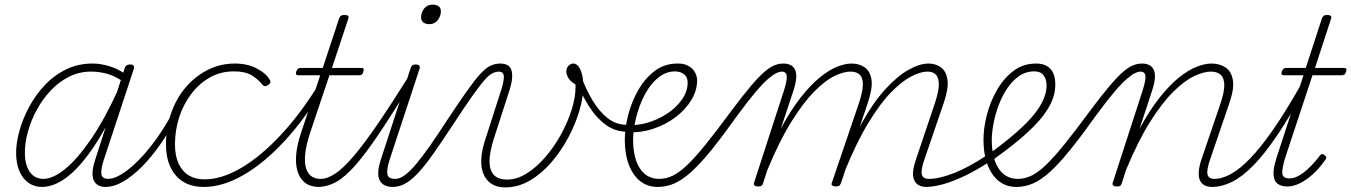

<svg xmlns="http://www.w3.org/2000/svg" viewBox="-20 -795 5869 834"><path d="M162 17Q129 17 103.5 -1Q78 -19 64 -52.5Q50 -86 50 -131Q50 -175 64.5 -227Q79 -279 106.5 -330.5Q134 -382 174.5 -425Q215 -468 267 -493.5Q319 -519 382 -519Q417 -519 455 -507.5Q493 -496 523 -474L512 -443Q471 -469 438 -476.5Q405 -484 376 -484Q324 -484 279.5 -461.5Q235 -439 199.5 -401Q164 -363 139 -316.5Q114 -270 101 -222Q88 -174 88 -131Q88 -98 97 -72.5Q106 -47 124 -32.5Q142 -18 168 -18Q210 -18 262.5 -60.5Q315 -103 374 -188.5Q433 -274 492 -403L501 -365Q439 -232 380.5 -147.5Q322 -63 267.5 -23Q213 17 162 17ZM438 17Q421 17 408 10.5Q395 4 388 -10Q381 -24 382 -46.5Q383 -69 393 -100L522 -500Q525 -508 530.5 -511.5Q536 -515 546 -515Q557 -515 560.5 -509Q564 -503 561 -495L431 -101Q417 -58 420.5 -38Q424 -18 450 -18Q458 -18 461 -12.5Q464 -7 462.5 -0.5Q461 6 455 11.5Q449 17 438 17Z M438 17Q429 17 425 11.5Q421 6 422.5 -0.5Q424 -7 431 -12.5Q438 -18 450 -18Q475 -18 508.5 -38.5Q542 -59 580 -97Q618 -135 656.5 -188Q695 -241 730 -306Q734 -313 740 -312.5Q746 -312 750.5 -307Q755 -302 752 -295Q718 -228 678.5 -171Q639 -114 597.5 -72Q556 -30 515.5 -6.5Q475 17 438 17Z M865 17Q787 17 744 -32.5Q701 -82 701 -168Q701 -240 723.5 -304Q746 -368 787 -416Q828 -464 882.5 -491.5Q937 -519 1001 -519Q1055 -519 1096.5 -497Q1138 -475 1153 -446Q1155 -442 1154.5 -437.5Q1154 -433 1145 -426Q1136 -420 1130 -421Q1124 -422 1121 -426Q1102 -450 1074 -467.5Q1046 -485 996 -485Q939 -485 892.5 -459Q846 -433 811.5 -388Q777 -343 758.5 -286Q740 -229 740 -168Q740 -119 755.5 -85Q771 -51 799.5 -33.5Q828 -16 868 -16Q877 -16 881.5 -11Q886 -6 885.5 0.5Q885 7 879.5 12Q874 17 865 17Z M866 17Q857 17 852.5 12Q848 7 848.5 0.5Q849 -6 854.5 -11Q860 -16 870 -16Q943 -16 1027.5 -65.5Q1112 -115 1199 -208Q1286 -301 1366 -431Q1370 -438 1376.5 -437Q1383 -436 1387.5 -430.5Q1392 -425 1388 -418Q1307 -281 1217 -183.5Q1127 -86 1037 -34.5Q947 17 866 17Z M1366 17Q1329 17 1306 -0.5Q1283 -18 1273 -49Q1263 -80 1266.5 -122.5Q1270 -165 1287 -216L1371 -468H1278Q1268 -468 1266 -472.5Q1264 -477 1267 -485Q1270 -493 1274.5 -496.5Q1279 -500 1288 -500H1382L1453 -715Q1456 -723 1461 -726.5Q1466 -730 1477 -730Q1488 -730 1492 -726Q1496 -722 1493 -714L1422 -500H1547Q1558 -500 1559.5 -496Q1561 -492 1558 -484Q1556 -474 1551.5 -471Q1547 -468 1537 -468H1411L1327 -218Q1309 -163 1305.5 -124.5Q1302 -86 1310 -62.5Q1318 -39 1334 -28.5Q1350 -18 1371 -18Q1379 -18 1383 -12.5Q1387 -7 1387 -0.5Q1387 6 1382 11.5Q1377 17 1366 17Z M1360 17Q1351 17 1347 11.5Q1343 6 1344.5 -0.5Q1346 -7 1353 -12.5Q1360 -18 1372 -18Q1402 -18 1436.5 -41Q1471 -64 1515.5 -116Q1560 -168 1619 -254Q1678 -340 1757 -466Q1761 -475 1768 -474Q1775 -473 1779 -467Q1783 -461 1778 -453Q1693 -314 1632 -222.5Q1571 -131 1525 -78.5Q1479 -26 1440 -4.5Q1401 17 1360 17Z M1685 17Q1666 17 1651.5 10Q1637 3 1629.5 -11Q1622 -25 1623 -47.5Q1624 -70 1634 -101L1764 -500Q1767 -508 1771.5 -511.5Q1776 -515 1786 -515Q1796 -515 1800.5 -510.5Q1805 -506 1803 -498L1673 -103Q1659 -60 1662.5 -39Q1666 -18 1696 -18Q1706 -18 1709 -12.5Q1712 -7 1710 -0.5Q1708 6 1702 11.5Q1696 17 1685 17ZM1845 -690Q1829 -690 1819 -697.5Q1809 -705 1809 -719Q1809 -741 1822.5 -758Q1836 -775 1859 -775Q1875 -775 1885 -768Q1895 -761 1895 -746Q1895 -725 1881.5 -707.5Q1868 -690 1845 -690Z M1686 17Q1677 17 1673 11.5Q1669 6 1670.5 -0.5Q1672 -7 1679 -12.5Q1686 -18 1698 -18Q1716 -18 1737.5 -33.5Q1759 -49 1785.5 -80Q1812 -111 1845 -158Q1878 -205 1919 -268Q1971 -347 2006 -396.5Q2041 -446 2065 -472.5Q2089 -499 2109.5 -509Q2130 -519 2154 -519Q2164 -519 2165.5 -513.5Q2167 -508 2164 -501.5Q2161 -495 2156.5 -489.5Q2152 -484 2150 -484Q2134 -484 2119.5 -477Q2105 -470 2084.5 -447Q2064 -424 2030.5 -376.5Q1997 -329 1944 -248Q1900 -181 1865 -131Q1830 -81 1800.5 -48.5Q1771 -16 1743.5 0.5Q1716 17 1686 17Z M2174 19Q2140 19 2116.5 4.5Q2093 -10 2081 -37Q2069 -64 2070.5 -102.5Q2072 -141 2088 -189L2156 -401Q2170 -444 2168.5 -464Q2167 -484 2146 -484Q2137 -484 2133 -489.5Q2129 -495 2130.5 -501.5Q2132 -508 2138 -513.5Q2144 -519 2153 -519Q2170 -519 2182.5 -513Q2195 -507 2200.5 -493Q2206 -479 2204.5 -457Q2203 -435 2193 -403L2124 -189Q2112 -150 2108 -118.5Q2104 -87 2110 -63.5Q2116 -40 2134 -27.5Q2152 -15 2183 -15Q2226 -15 2268.5 -42Q2311 -69 2349 -113Q2387 -157 2416.5 -210.5Q2446 -264 2463 -318Q2480 -372 2480 -418Q2480 -420 2480 -423Q2480 -426 2479 -429Q2458 -441 2449 -456Q2440 -471 2440 -485Q2440 -499 2449 -509Q2458 -519 2471 -519Q2480 -519 2488 -511.5Q2496 -504 2502 -490.5Q2508 -477 2511 -458.5Q2514 -440 2514 -419Q2514 -373 2497 -315Q2480 -257 2449 -198.5Q2418 -140 2375.5 -90.5Q2333 -41 2282 -11Q2231 19 2174 19Z M2702 -223Q2652 -223 2610.5 -253.5Q2569 -284 2536 -337Q2503 -390 2478 -456Q2474 -467 2479 -472.5Q2484 -478 2491.5 -477.5Q2499 -477 2502 -469Q2525 -407 2554.5 -358Q2584 -309 2620.5 -281Q2657 -253 2702 -253Q2711 -253 2716 -248.5Q2721 -244 2721 -238Q2721 -232 2716 -227.5Q2711 -223 2702 -223Z M2699 -253Q2744 -248 2791 -261.5Q2838 -275 2878 -301.5Q2918 -328 2942.5 -363Q2967 -398 2967 -436Q2967 -460 2951.5 -472.5Q2936 -485 2909 -485Q2901 -485 2899 -490Q2897 -495 2900 -502Q2903 -509 2910 -514Q2917 -519 2927 -519Q2945 -519 2959.5 -513.5Q2974 -508 2985 -498Q2996 -488 3002 -474.5Q3008 -461 3008 -445Q3008 -402 2983 -360.5Q2958 -319 2914.5 -286Q2871 -253 2815.5 -235Q2760 -217 2699 -221Z M2837 17Q2808 17 2785 6.5Q2762 -4 2745 -23Q2728 -42 2716.5 -67.5Q2705 -93 2699.5 -123.5Q2694 -154 2694 -188Q2694 -238 2708.5 -295Q2723 -352 2752 -403Q2781 -454 2823.5 -486.5Q2866 -519 2923 -519Q2932 -519 2935.5 -514Q2939 -509 2937.5 -502Q2936 -495 2930 -490Q2924 -485 2915 -485Q2878 -485 2848.5 -464.5Q2819 -444 2797 -411Q2775 -378 2760 -338Q2745 -298 2737.5 -258Q2730 -218 2730 -186Q2730 -152 2736.5 -121.5Q2743 -91 2757 -67.5Q2771 -44 2792.5 -31Q2814 -18 2844 -18Q2874 -18 2903.5 -32.5Q2933 -47 2967.5 -80.5Q3002 -114 3047.5 -170.5Q3093 -227 3155 -311Q3205 -378 3240 -419.5Q3275 -461 3300 -482.5Q3325 -504 3344.5 -511.5Q3364 -519 3382 -519Q3391 -519 3395 -513.5Q3399 -508 3398 -501.5Q3397 -495 3391 -489.5Q3385 -484 3375 -484Q3367 -484 3353.5 -478Q3340 -472 3318 -453.5Q3296 -435 3263.5 -397Q3231 -359 3184 -295Q3120 -205 3071.5 -145Q3023 -85 2984 -49.5Q2945 -14 2910 1.5Q2875 17 2837 17Z M3273 15Q3263 15 3258 11Q3253 7 3255 0L3385 -401Q3399 -444 3397.5 -464Q3396 -484 3375 -484Q3368 -484 3365 -489.5Q3362 -495 3363.5 -501.5Q3365 -508 3370 -513.5Q3375 -519 3382 -519Q3401 -519 3414 -512.5Q3427 -506 3433.5 -492Q3440 -478 3438.5 -456Q3437 -434 3427 -403L3372 -237Q3415 -317 3458 -371.5Q3501 -426 3541 -458.5Q3581 -491 3616 -505Q3651 -519 3679 -519Q3712 -519 3736 -502.5Q3760 -486 3765.5 -449Q3771 -412 3750 -350L3633 0Q3630 8 3625.5 11.5Q3621 15 3610 15Q3601 15 3595.5 11Q3590 7 3593 0L3710 -344Q3727 -394 3728 -424.5Q3729 -455 3715.5 -469.5Q3702 -484 3674 -484Q3644 -484 3604 -464.5Q3564 -445 3517 -397.5Q3470 -350 3418 -267Q3366 -184 3313 -56L3295 0Q3293 8 3288.5 11.5Q3284 15 3273 15ZM4004 17Q3986 17 3973 10.5Q3960 4 3952.5 -9.5Q3945 -23 3946 -45.5Q3947 -68 3958 -100L4040 -344Q4057 -394 4058 -424.5Q4059 -455 4046.5 -469.5Q4034 -484 4008 -484Q3980 -484 3940 -464Q3900 -444 3852.5 -396Q3805 -348 3753 -263Q3701 -178 3648 -48H3633Q3673 -169 3722 -258Q3771 -347 3823.5 -405Q3876 -463 3925 -491Q3974 -519 4013 -519Q4044 -519 4067 -502.5Q4090 -486 4095.5 -449Q4101 -412 4080 -350L3995 -101Q3980 -58 3984 -38Q3988 -18 4015 -18Q4023 -18 4025 -12.5Q4027 -7 4024.5 -0.5Q4022 6 4017 11.5Q4012 17 4004 17Z M4002 17Q3993 17 3990 11.5Q3987 6 3990 -0.5Q3993 -7 4000 -12.5Q4007 -18 4016 -18Q4060 -18 4125 -43.5Q4190 -69 4272 -124Q4277 -127 4281 -125Q4285 -123 4287.5 -117Q4290 -111 4289 -105Q4288 -99 4282 -95Q4223 -56 4170.5 -31Q4118 -6 4075.5 5.5Q4033 17 4002 17Z M4269 -123Q4286 -133 4301.5 -145Q4317 -157 4333 -169Q4396 -218 4439 -261.5Q4482 -305 4504 -345.5Q4526 -386 4526 -424Q4526 -451 4513 -468Q4500 -485 4473 -485Q4464 -485 4460.5 -490Q4457 -495 4458.5 -502Q4460 -509 4466 -514Q4472 -519 4481 -519Q4509 -519 4527.5 -508Q4546 -497 4555 -477Q4564 -457 4564 -428Q4564 -383 4541 -338.5Q4518 -294 4469.5 -245Q4421 -196 4344 -138Q4329 -127 4314 -116Q4299 -105 4284 -94Z M4395 17Q4366 17 4343 6.5Q4320 -4 4303 -23Q4286 -42 4274.5 -67.5Q4263 -93 4257.5 -123.5Q4252 -154 4252 -188Q4252 -238 4266.5 -295Q4281 -352 4310 -403Q4339 -454 4381.5 -486.5Q4424 -519 4481 -519Q4490 -519 4493.5 -514Q4497 -509 4495.5 -502Q4494 -495 4488 -490Q4482 -485 4473 -485Q4436 -485 4406.5 -464.5Q4377 -444 4355 -411Q4333 -378 4318 -338Q4303 -298 4295.5 -258Q4288 -218 4288 -186Q4288 -152 4294.5 -121.5Q4301 -91 4315 -67.5Q4329 -44 4350.5 -31Q4372 -18 4402 -18Q4432 -18 4461.5 -32.5Q4491 -47 4525.5 -80.5Q4560 -114 4605.5 -170.5Q4651 -227 4713 -311Q4763 -378 4798 -419.5Q4833 -461 4858 -482.5Q4883 -504 4902.5 -511.5Q4922 -519 4940 -519Q4949 -519 4953 -513.5Q4957 -508 4956 -501.5Q4955 -495 4949 -489.5Q4943 -484 4933 -484Q4925 -484 4911.5 -478Q4898 -472 4876 -453.5Q4854 -435 4821.5 -397Q4789 -359 4742 -295Q4678 -205 4629.5 -145Q4581 -85 4542 -49.5Q4503 -14 4468 1.5Q4433 17 4395 17Z M5245 17Q5227 17 5213.5 10.5Q5200 4 5193 -10Q5186 -24 5187 -46.5Q5188 -69 5198 -100L5281 -344Q5298 -394 5298 -424.5Q5298 -455 5283 -469.5Q5268 -484 5240 -484Q5209 -484 5167.5 -464.5Q5126 -445 5077.5 -397.5Q5029 -350 4976.5 -267Q4924 -184 4871 -56L4853 0Q4851 8 4846.5 11.5Q4842 15 4831 15Q4821 15 4816 11Q4811 7 4813 0L4943 -401Q4957 -444 4955.5 -464Q4954 -484 4933 -484Q4924 -484 4920 -489.5Q4916 -495 4917.5 -501.5Q4919 -508 4925 -513.5Q4931 -519 4940 -519Q4959 -519 4972 -512.5Q4985 -506 4991.5 -492Q4998 -478 4996.5 -456Q4995 -434 4985 -403L4930 -236Q4974 -317 5017.5 -371.5Q5061 -426 5101.5 -458.5Q5142 -491 5178 -505Q5214 -519 5242 -519Q5277 -519 5302.5 -502.5Q5328 -486 5335 -449Q5342 -412 5321 -350L5236 -101Q5221 -58 5225 -38Q5229 -18 5256 -18Q5264 -18 5267 -12.5Q5270 -7 5268.5 -0.5Q5267 6 5261 11.5Q5255 17 5245 17Z M5244 17Q5235 17 5231 11.5Q5227 6 5228.5 -0.5Q5230 -7 5237 -12.5Q5244 -18 5256 -18Q5288 -18 5326.5 -39Q5365 -60 5411 -107.5Q5457 -155 5512 -234.5Q5567 -314 5633 -431Q5638 -439 5644.5 -438.5Q5651 -438 5654.5 -431.5Q5658 -425 5652 -415Q5585 -292 5529 -209Q5473 -126 5424.5 -76.5Q5376 -27 5331.5 -5Q5287 17 5244 17Z M5572 15Q5546 15 5530 3.5Q5514 -8 5512 -36Q5510 -64 5526 -113L5642 -468H5559Q5549 -468 5547 -472.5Q5545 -477 5548 -485Q5551 -493 5555.5 -496.5Q5560 -500 5569 -500H5652L5722 -715Q5725 -723 5730 -726.5Q5735 -730 5746 -730Q5755 -730 5760 -726Q5765 -722 5762 -714L5692 -500H5816Q5826 -500 5828 -496Q5830 -492 5827 -484Q5824 -474 5819.5 -471Q5815 -468 5806 -468H5681L5564 -114Q5548 -63 5550 -41.5Q5552 -20 5582 -20Q5610 -20 5644 -46.5Q5678 -73 5713 -119Q5719 -126 5723.5 -126Q5728 -126 5733 -121Q5741 -116 5741 -111Q5741 -106 5737 -101Q5712 -65 5683.5 -39Q5655 -13 5626.5 1Q5598 15 5572 15Z"/></svg>

Font: Playwrite US Trad Thin
Style: Regular
Weight: 250
Designer: Veronika Burian, José Scaglione
Foundry: TypeTogether
Version: Version 1.003